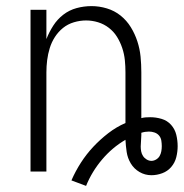

<svg xmlns="http://www.w3.org/2000/svg" viewBox="-20 -562 602 629"><path d="M262 47 214 29Q227 -1 245 -29Q263 -57 285.5 -81Q308 -105 334.5 -125.5Q361 -146 391 -159V-325Q391 -345 389 -365Q387 -385 380.5 -404.5Q374 -424 363.5 -441Q353 -458 337 -470.5Q321 -483 301.5 -489Q282 -495 262 -495Q242 -495 222 -489Q202 -483 186.5 -470.5Q171 -458 160 -441Q149 -424 143 -404.5Q137 -385 134.5 -365Q132 -345 132 -325V0H80V-530H132V-434Q141 -457 154.5 -478Q168 -499 187.5 -514Q207 -529 231 -535.5Q255 -542 280 -542Q305 -542 330 -534.5Q355 -527 375 -511Q395 -495 408.5 -473Q422 -451 430 -426.5Q438 -402 440.5 -376.5Q443 -351 443 -325V-175Q450 -177 457.5 -177.5Q465 -178 472 -178Q491 -178 509.5 -172.5Q528 -167 540.5 -153Q553 -139 557.5 -120.5Q562 -102 562 -83Q562 -65 557.5 -47Q553 -29 541 -15Q529 -1 511.5 5.5Q494 12 476 12Q455 12 437 1.5Q419 -9 408.5 -26.5Q398 -44 395 -64Q392 -84 391 -104Q348 -79 314.5 -39.5Q281 0 262 47ZM476 -35Q484 -35 491.5 -39.5Q499 -44 503 -51Q507 -58 508.5 -66.5Q510 -75 510 -83Q510 -92 508.5 -101.5Q507 -111 501 -118Q495 -125 486 -128Q477 -131 468 -131Q462 -131 455.5 -130Q449 -129 443 -127V-119Q443 -110 442 -100.5Q441 -91 441 -82Q441 -74 442.5 -66Q444 -58 448.5 -51Q453 -44 460.5 -39.5Q468 -35 476 -35Z"/></svg>

Font: Lode Dark Term
Style: Regular
Weight: 400
Monospace: yes
Designer: Belleve Invis
Foundry: Belleve Invis
Version: Version 29.2.0